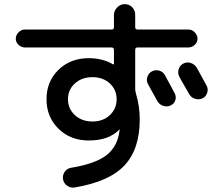

<svg xmlns="http://www.w3.org/2000/svg" viewBox="-20 -835 1040 909"><path d="M699.2 -497.1Q715.8 -505.9 734.4 -500.5Q752.9 -495.1 761.7 -477.5Q776.4 -450.2 806.6 -394.5Q815.4 -377.9 810.1 -360.8Q804.7 -343.8 788.1 -335.9Q772.5 -328.1 753.9 -333.5Q735.4 -338.9 725.6 -355.5Q717.8 -368.2 703.1 -396Q688.5 -423.8 680.7 -436.5Q671.9 -452.1 677.7 -470.7Q683.6 -489.3 699.2 -497.1ZM912.1 -513.7Q927.7 -485.4 958 -429.7Q966.8 -414.1 960.9 -395.5Q955.1 -377 938 -369.1Q920.9 -361.3 902.3 -367.7Q883.8 -374 875 -390.6Q868.2 -403.3 852.1 -430.7Q835.9 -458 829.1 -471.7Q820.3 -488.3 825.7 -506.8Q831.1 -525.4 848.1 -534.2Q865.2 -543 883.8 -536.6Q902.3 -530.3 912.1 -513.7ZM418 -469.7Q367.2 -469.7 334.5 -439.9Q301.8 -410.2 301.8 -365.2Q301.8 -320.3 334.5 -290Q367.2 -259.8 418 -259.8Q467.8 -259.8 500 -290Q532.2 -320.3 532.2 -365.2Q532.2 -410.2 500 -439.9Q467.8 -469.7 418 -469.7ZM97.7 -610.4Q81.1 -610.4 67.9 -622.6Q54.7 -634.8 54.7 -651.9Q54.7 -668.9 67.9 -682.1Q81.1 -695.3 97.7 -695.3H508.8Q519.5 -695.3 519.5 -706.1V-764.6Q519.5 -784.2 534.7 -799.8Q549.8 -815.4 570.3 -815.4Q591.8 -815.4 606 -800.8Q620.1 -786.1 620.1 -764.6V-706.1Q620.1 -695.3 630.9 -695.3H872.1Q888.7 -695.3 901.9 -682.1Q915 -668.9 915 -651.9Q915 -634.8 901.9 -622.6Q888.7 -610.4 872.1 -610.4H630.9Q620.1 -610.4 620.1 -598.6V-413.1Q620.1 -405.3 624 -390.6Q641.6 -332 641.6 -269.5Q641.6 -128.9 569.3 -51.8Q497.1 25.4 333 52.7Q313.5 55.7 297.4 43.9Q281.2 32.2 278.3 13.2Q275.4 -5.9 286.6 -22Q297.9 -38.1 318.4 -41Q434.6 -60.5 485.8 -101.6Q537.1 -142.6 545.9 -216.8Q545.9 -216.8 545.9 -217.8L546.9 -219.7Q546.9 -221.7 545.9 -221.7L543.9 -220.7Q495.1 -169.9 400.4 -169.9Q313.5 -169.9 256.8 -225.6Q200.2 -281.2 200.2 -365.2Q200.2 -449.2 256.8 -504.4Q313.5 -559.6 400.4 -559.6Q465.8 -559.6 515.6 -530.3H518.6Q519.5 -530.3 519.5 -531.2V-598.6Q519.5 -609.4 508.8 -610.4Z"/></svg>

Font: Rounded-X Mgen+ 1mn medium
Style: Regular
Weight: 500
Designer: [Source Han Sans]
Ryoko NISHIZUKA  (kana & ideographs); Paul D. Hunt (Latin, Greek & Cyrillic); Wenlong ZHANG  (bopomofo
Version: Version 1.059.20150602